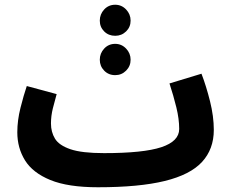

<svg xmlns="http://www.w3.org/2000/svg" viewBox="-20 -769 972 810"><path d="M393 21Q267 21 192.5 -9.5Q118 -40 85.5 -92.5Q53 -145 53 -211Q53 -261 66.5 -314.5Q80 -368 93 -406L219 -372Q211 -344 203 -312Q195 -280 195 -248Q195 -212 212 -184Q229 -156 277 -139.5Q325 -123 419 -123Q585 -123 660.5 -148Q736 -173 736 -225Q736 -267 724 -316Q712 -365 695 -417L830 -458Q850 -406 866 -342Q882 -278 882 -221Q882 -140 832.5 -86Q783 -32 675 -5.5Q567 21 393 21ZM466 -618Q438 -618 419.5 -636.5Q401 -655 401 -682Q401 -709 419.5 -729Q438 -749 466 -749Q493 -749 512 -729Q531 -709 531 -682Q531 -655 512 -636.5Q493 -618 466 -618ZM466 -452Q438 -452 419.5 -471Q401 -490 401 -517Q401 -544 419.5 -564Q438 -584 466 -584Q493 -584 512 -564Q531 -544 531 -517Q531 -490 512 -471Q493 -452 466 -452Z"/></svg>

Font: Noto Sans Arabic ExtCond ExtBd
Style: Regular
Weight: 800
Width: 2
Designer: Monotype Design Team, Nadine Chahine, Nizar Qandah and Khaled Hosny
Foundry: Monotype Imaging Inc.
Version: Version 2.012; ttfautohint (v1.8.4.7-5d5b)